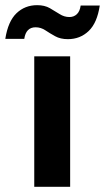

<svg xmlns="http://www.w3.org/2000/svg" viewBox="-73 -716 402 736"><path d="M58.3 0V-500H195.9V0ZM-52.7 -566.9Q-42.2 -634.1 -9.9 -665.1Q22.4 -696.2 69.5 -696.2Q98.1 -696.2 118.1 -684.7Q138.1 -673.2 155.6 -662Q173.2 -650.7 193.2 -650.7Q210.2 -650.7 221.7 -661.7Q233.2 -672.7 236.2 -694.7H309.4Q299.4 -628 266.8 -597Q234.2 -565.9 187.1 -565.9Q158.6 -565.9 138.3 -577.2Q118.1 -588.4 100.8 -599.9Q83.5 -611.4 63.5 -611.4Q26.5 -611.4 20 -566.9Z"/></svg>

Font: Envelope Sans Variable
Style: Regular
Weight: 500
Designer: Andreas Rasmussen / Norman Anderson
Foundry: mail.de GmbH
Version: Version 1.150